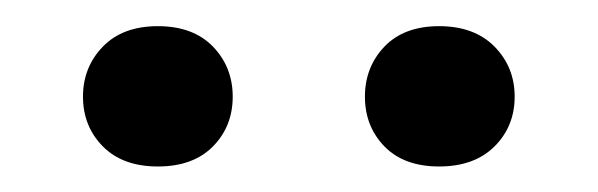

<svg xmlns="http://www.w3.org/2000/svg" viewBox="-20 -721 464 149"><path d="M320.8 -591.8Q293.5 -591.8 278.3 -607.4Q263.2 -623 263.2 -646Q263.2 -668.9 278.3 -684.8Q293.5 -700.7 320.8 -700.7Q348.1 -700.7 363.8 -684.8Q379.4 -668.9 379.4 -646Q379.4 -623 363.8 -607.4Q348.1 -591.8 320.8 -591.8ZM102.5 -591.8Q75.2 -591.8 59.8 -607.4Q44.4 -623 44.4 -646Q44.4 -668.9 59.8 -684.8Q75.2 -700.7 102.5 -700.7Q129.9 -700.7 145.3 -684.8Q160.6 -668.9 160.6 -646Q160.6 -623 145.3 -607.4Q129.9 -591.8 102.5 -591.8Z"/></svg>

Font: Heebo Medium
Style: Regular
Weight: 500
Designer: Oded Ezer
Foundry: Ezer Type House
Version: Version 3.100